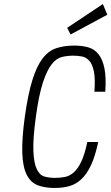

<svg xmlns="http://www.w3.org/2000/svg" viewBox="-20 -922 552 952"><path d="M413 -218Q400 -156 383 -120.5Q366 -85 345.5 -67Q325 -49 301.5 -44.5Q278 -40 252 -40Q225 -40 201 -46.5Q177 -53 162.5 -83Q148 -113 145.5 -174Q143 -235 158 -344Q173 -453 193 -513.5Q213 -574 236.5 -603.5Q260 -633 287 -639.5Q314 -646 343 -646Q366 -646 386.5 -642Q407 -638 422.5 -621Q438 -604 445.5 -568Q453 -532 448 -467H502Q507 -538 498 -582.5Q489 -627 469 -652.5Q449 -678 418.5 -687Q388 -696 348 -696Q298 -696 259 -683Q220 -670 191 -632Q162 -594 140.5 -525Q119 -456 103 -343Q88 -232 90.5 -163Q93 -94 112.5 -55.5Q132 -17 167 -3.5Q202 10 251 10Q290 10 323 1Q356 -8 383 -33Q410 -58 431 -102.5Q452 -147 467 -218ZM330 -751 512 -849 490 -902 313 -784Z"/></svg>

Font: Secuela ExtLt
Style: Italic
Weight: 200
Italic angle: -8°
Designer: Fernando Haro
Foundry: deFharo
Version: Version 1.704